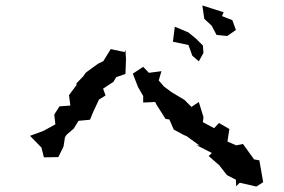

<svg xmlns="http://www.w3.org/2000/svg" viewBox="-20 -763 1040 704"><path d="M774 -635 813 -631 845 -653 832 -689 794 -704 800 -718 722 -743 729 -694 756 -669ZM90 -265 132 -222 141 -186 194 -187 213 -226 218 -259 224 -269 250 -291 268 -320 310 -324 321 -351 343 -398 367 -413 358 -438 396 -463 406 -480 440 -492 442 -547 440 -580 437 -572 386 -583 359 -539 339 -529 295 -497 285 -483 260 -457 261 -452 233 -414 238 -376 198 -373 179 -343 183 -307 139 -283ZM467 -493 486 -444 505 -411V-387L549 -389L554 -379L587 -327L601 -325L617 -288L654 -268L664 -264L712 -229L700 -231L757 -202L745 -191L784 -157L812 -121L845 -104L846 -80L859 -93L920 -79L945 -95L931 -175L916 -178H912L871 -235L846 -230L814 -244L821 -290L783 -312L765 -293L724 -315L726 -334L709 -389L682 -371L656 -397L609 -425L581 -446L562 -468L572 -502L526 -496L505 -518ZM614 -610 671 -598 685 -559 709 -538 726 -569 724 -596 699 -621 671 -644 621 -665Z"/></svg>

Font: チョークS
Style: Regular
Weight: 400
Designer: [Stick] Fontworks Inc.
Foundry: [Stick] Fontworks Inc.
Version: Version 1.200;FEAKit 1.0